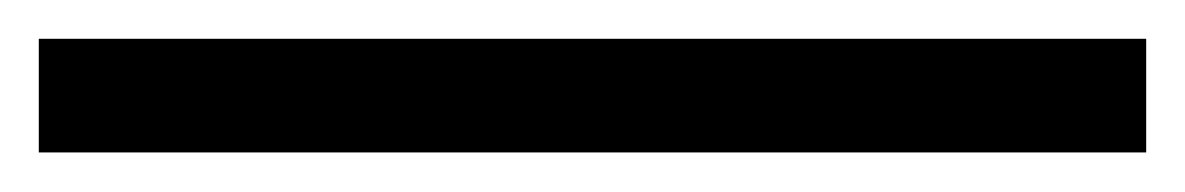

<svg xmlns="http://www.w3.org/2000/svg" viewBox="-21 153 611 99"><path d="M570 173V231.6H-1V173Z"/></svg>

Font: Yaldevi ExtraLight
Style: Regular
Weight: 200
Designer: Sol Matas, Rajitha Manaperi, Kosala Senevirathne
Foundry: Mooniak
Version: Version 1.100